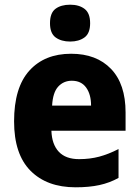

<svg xmlns="http://www.w3.org/2000/svg" viewBox="-20 -788 593 818"><path d="M283 -559Q391 -559 453 -494.5Q515 -430 515 -309V-231H199Q201 -173 230.5 -141.5Q260 -110 317 -110Q363 -110 402.5 -120.5Q442 -131 485 -153V-30Q447 -9 403.5 0.5Q360 10 302 10Q180 10 110 -60.5Q40 -131 40 -271Q40 -415 105 -487Q170 -559 283 -559ZM286 -444Q251 -444 228 -419Q205 -394 202 -338H368Q368 -386 347 -415Q326 -444 286 -444ZM279 -768Q317 -768 340.5 -750Q364 -732 364 -689Q364 -646 340 -628.5Q316 -611 279 -611Q241 -611 217 -628.5Q193 -646 193 -689Q193 -733 216.5 -750.5Q240 -768 279 -768Z"/></svg>

Font: Noto Sans Gurmukhi SemiCondensed ExtraBold
Style: Regular
Weight: 800
Width: 4
Designer: Jelle Bosma - Monotype Design Team
Foundry: Monotype Imaging Inc.
Version: Version 2.004; ttfautohint (v1.8.4.7-5d5b)